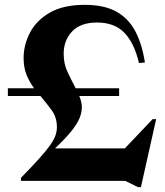

<svg xmlns="http://www.w3.org/2000/svg" viewBox="-20 -747 682 793"><path d="M472 -382.5V-350.5H307.5Q312.5 -338.5 315.2 -327Q318 -315.5 318 -304Q318 -283 308.8 -259.8Q299.5 -236.5 275.5 -206.2Q251.5 -176 207 -134H495.5L610.5 -255H625L562 26H550L497.5 0H66.5V-12.5Q114 -61 143.5 -94Q173 -127 188.5 -149.5Q204 -172 209.5 -188.8Q215 -205.5 215 -221.5Q215 -262 193.8 -291.2Q172.5 -320.5 147 -350.5H12.5V-382.5H121Q102.5 -407 90 -437Q77.5 -467 77.5 -507.5Q77.5 -561 103.5 -611.5Q129.5 -662 185.2 -694.5Q241 -727 330 -727Q410.5 -727 461 -698.8Q511.5 -670.5 539.2 -617.2Q567 -564 578.5 -489L554 -486.5Q535 -568.5 494.2 -611.2Q453.5 -654 380.5 -654Q313.5 -654 278.2 -617.5Q243 -581 243 -524.5Q243 -483 259.5 -448.5Q276 -414 292.5 -382.5Z"/></svg>

Font: Newsreader Display SemiBold
Style: Regular
Weight: 600
Designer: Hugues Gentile
Foundry: Production Type
Version: Version 1.001